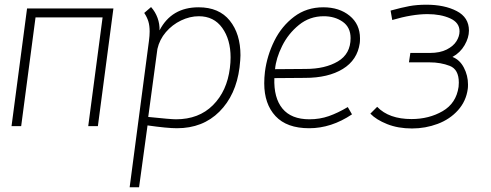

<svg xmlns="http://www.w3.org/2000/svg" viewBox="-20 -536 2085 816"><path d="M396 0H355L416 -462H131L70 0H29L95 -500H462Z M1002 -301Q1002 -285 998 -249Q983 -132 912.5 -61.5Q842 9 732 9Q691 9 607 -3L571 260H531L613 -362Q616 -385 616 -402Q616 -427 610.5 -445Q605 -463 593 -481L622 -506Q640 -486 649.5 -460Q659 -434 658 -407Q709 -505 824 -505Q911 -505 956.5 -448.5Q1002 -392 1002 -301ZM957 -247Q960 -270 960 -292Q960 -368 924.5 -417.5Q889 -467 825 -467Q787 -467 749.5 -449Q712 -431 685 -399.5Q658 -368 649 -328L610 -39Q706 -29 728 -29Q825 -29 885 -89Q945 -149 957 -247Z M1103 -182Q1103 -206 1106 -231Q1115 -300 1146 -362.5Q1177 -425 1230 -465Q1283 -505 1354 -505Q1422 -505 1466 -469Q1510 -433 1510 -373Q1510 -360 1509 -353Q1499 -281 1437 -243Q1375 -205 1276 -205L1146 -204Q1143 -120 1180.5 -74.5Q1218 -29 1295 -29Q1339 -29 1377.5 -42.5Q1416 -56 1458 -81L1476 -50Q1388 9 1294 9Q1199 9 1151 -42.5Q1103 -94 1103 -182ZM1470 -374Q1470 -420 1436.5 -443.5Q1403 -467 1356 -467Q1296 -467 1250.5 -430Q1205 -393 1179 -340.5Q1153 -288 1149 -242L1279 -243Q1362 -243 1416 -275Q1470 -307 1470 -374Z M1554 -53 1583 -82Q1633 -30 1729 -30Q1803 -30 1861 -63.5Q1919 -97 1929 -167Q1930 -174 1930 -185Q1930 -241 1891.5 -256Q1853 -271 1806 -271H1718L1724 -311H1807Q1850 -311 1878.5 -325.5Q1907 -340 1920 -361Q1933 -382 1933 -403Q1933 -440 1893 -458Q1853 -476 1797 -476Q1732 -476 1647 -451L1640 -491Q1687 -504 1719.5 -510Q1752 -516 1792 -516Q1869 -516 1921 -489Q1973 -462 1973 -406Q1973 -376 1954.5 -344Q1936 -312 1903 -294Q1934 -282 1951.5 -248.5Q1969 -215 1969 -177Q1969 -164 1968 -158Q1961 -106 1926.5 -67.5Q1892 -29 1840 -9.5Q1788 10 1731 10Q1672 10 1625.5 -8.5Q1579 -27 1554 -53Z"/></svg>

Font: Bellota Light
Style: Italic
Weight: 300
Italic angle: -7.5°
Designer: Kemie Guaida
Foundry: Kemie Guaida
Version: Version 4.001